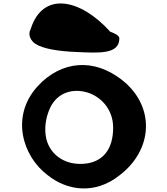

<svg xmlns="http://www.w3.org/2000/svg" viewBox="-20 -1037 941 1081"><path d="M188 -547C40 -380 106 -158 248 -51C358 37 515 60 653 -50C825 -181 850 -392 717 -540C709 -548 701 -557 693 -565C541 -701 361 -707 218 -578C208 -568 198 -558 188 -547ZM263 -432C307 -520 393 -539 470 -517C547 -494 617 -423 617 -318C617 -197 560 -131 471 -117C356 -100 265 -159 241 -254C229 -307 234 -369 263 -432ZM153 -874C134 -840 155 -807 178 -791C220 -763 306 -748 416 -744C536 -739 651 -730 652 -820C652 -838 626 -849 601 -858C431 -1047 220 -1087 153 -874Z"/></svg>

Font: Venom Sans
Style: Bd
Weight: 700
Version: Version 1.001